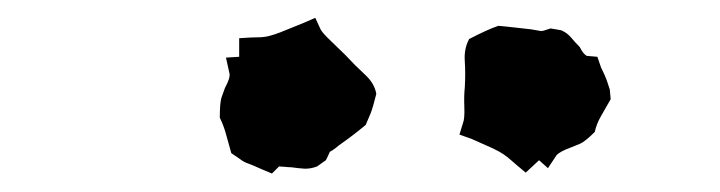

<svg xmlns="http://www.w3.org/2000/svg" viewBox="-20 -757 795 212"><path d="M653.3 -658.2 654.3 -647.5Q647.5 -635.7 643.1 -627.9Q638.7 -620.1 636.7 -611.3Q626 -600.6 620.1 -598.1Q614.3 -595.7 609.4 -593.8Q598.6 -589.8 594.7 -585.9L585 -571.3L575.2 -580.1L560.5 -566.4Q549.8 -575.2 544.9 -579.6Q540 -584 535.6 -586.9Q531.2 -589.8 523.9 -593.3Q516.6 -596.7 501 -603.5L487.3 -608.4L491.2 -621.1Q493.2 -626 492.7 -638.7Q492.2 -651.4 493.2 -660.2Q494.1 -675.8 493.2 -689.5Q492.2 -703.1 498 -713.9Q518.6 -724.6 530.3 -728.5Q540 -727.5 548.8 -726.6Q557.6 -725.6 566.4 -724.6Q573.2 -723.6 575.2 -723.1Q577.1 -722.7 577.6 -722.7Q578.1 -722.7 580.1 -723.1Q582 -723.6 587.9 -725.6L599.6 -723.6Q606.4 -720.7 610.8 -715.3Q615.2 -710 620.1 -705.1Q624 -697.3 627.9 -695.3L639.6 -694.3L643.6 -682.6Q648.4 -672.9 649.9 -668.5Q651.4 -664.1 653.3 -658.2ZM361.3 -696.3Q372.1 -684.6 382.8 -674.8Q393.6 -665 395.5 -653.3Q391.6 -637.7 389.2 -631.8Q386.7 -626 383.8 -619.1Q371.1 -608.4 354.5 -596.7Q348.6 -591.8 346.7 -590.8Q344.7 -589.8 344.2 -589.4Q343.8 -588.9 343.3 -587.4Q342.8 -585.9 339.8 -580.1L330.1 -573.2Q322.3 -570.3 315.4 -570.8Q308.6 -571.3 301.8 -572.3Q298.8 -572.3 294.4 -572.8Q290 -573.2 288.1 -573.2L280.3 -565.4L268.6 -570.3Q257.8 -575.2 253.4 -576.7Q249 -578.1 244.1 -582L235.4 -587.9Q231.4 -602.5 229 -610.8Q226.6 -619.1 222.7 -627Q222.7 -643.6 224.6 -649.4Q226.6 -655.3 228.5 -660.2Q234.4 -670.9 233.4 -675.8L229.5 -693.4L244.1 -694.3V-714.8Q257.8 -715.8 264.6 -715.8Q271.5 -715.8 277.3 -717.3Q283.2 -718.8 290.5 -721.7Q297.9 -724.6 314.5 -731.4L328.1 -737.3L334 -724.6Q335.9 -720.7 345.2 -711.9Q354.5 -703.1 361.3 -696.3Z"/></svg>

Font: Permanent Marker
Style: Regular
Weight: 400
Designer: Font Diner, Inc
Foundry: Font Diner, Inc
Version: Version 1.001